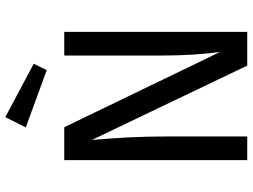

<svg xmlns="http://www.w3.org/2000/svg" viewBox="-134 -817 951 723"><g transform="rotate(-90 341.5 -455.5)"><path d="M262 -911 463 -804 439 -755 223 -834ZM583 -689V0H456L176 -585Q189 -437 189 -316V0H100V-689H224L507 -103Q494 -207 494 -313V-689Z"/></g></svg>

Font: Fira Sans
Style: Regular
Weight: 400
Designer: Carrois Corporate & Edenspiekermann AG
Foundry: Carrois Corporate GbR & Edenspiekermann AG
Version: Version 4.106;PS 004.106;hotconv 1.0.70;makeotf.lib2.5.58329